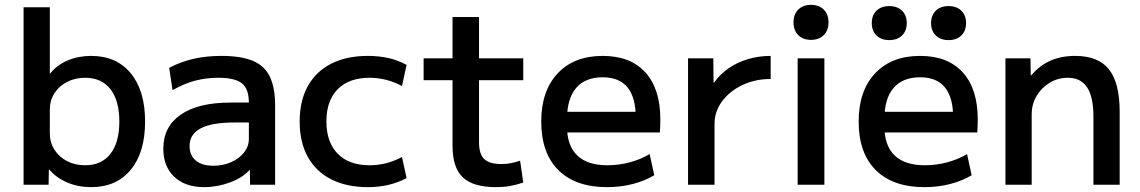

<svg xmlns="http://www.w3.org/2000/svg" viewBox="-20 -760 4689 790"><path d="M355 10Q302 10 257 -9Q212 -28 183 -62H181L180 0H77V-730H185V-458H187Q215 -493 259 -511.5Q303 -530 355 -530Q459 -530 518 -458.5Q577 -387 577 -260Q577 -133 518 -61.5Q459 10 355 10ZM330 -80Q398 -80 434.5 -127Q471 -174 471 -260Q471 -346 434.5 -393Q398 -440 330 -440Q289 -440 256 -423Q223 -406 204 -376.5Q185 -347 185 -309V-211Q185 -174 204 -144Q223 -114 256 -97Q289 -80 330 -80Z M820 10Q742 10 697 -32.5Q652 -75 652 -148Q652 -239 724 -288.5Q796 -338 929 -338H1004Q1004 -394 975.5 -417Q947 -440 878 -440Q828 -440 782.5 -428Q737 -416 690 -389L676 -481Q724 -506 776.5 -518Q829 -530 891 -530Q971 -530 1019.5 -510Q1068 -490 1090 -445Q1112 -400 1112 -327V0H1009L1008 -60H1006Q979 -29 926.5 -9.5Q874 10 820 10ZM858 -78Q898 -78 931.5 -93Q965 -108 984.5 -133Q1004 -158 1004 -189V-256H944Q852 -256 806 -232Q760 -208 760 -159Q760 -121 785.5 -99.5Q811 -78 858 -78Z M1494 10Q1406 10 1343 -22Q1280 -54 1246.5 -114.5Q1213 -175 1213 -260Q1213 -345 1246.5 -405.5Q1280 -466 1343 -498Q1406 -530 1494 -530Q1538 -530 1577 -521.5Q1616 -513 1653 -493L1634 -406Q1600 -424 1567 -432Q1534 -440 1501 -440Q1416 -440 1369.5 -393Q1323 -346 1323 -260Q1323 -175 1369.5 -127.5Q1416 -80 1501 -80Q1534 -80 1567 -88Q1600 -96 1634 -114L1653 -27Q1616 -8 1577 1Q1538 10 1494 10Z M2021 10Q1927 10 1884.5 -30Q1842 -70 1842 -160V-430H1723V-520H1842V-690H1951V-520H2133V-430H1951V-175Q1951 -126 1972.5 -105.5Q1994 -85 2043 -85Q2063 -85 2081.5 -88.5Q2100 -92 2120 -99L2133 -9Q2104 1 2077.5 5.5Q2051 10 2021 10Z M2478 10Q2348 10 2277.5 -60Q2207 -130 2207 -260Q2207 -386 2274.5 -458Q2342 -530 2460 -530Q2574 -530 2635.5 -462Q2697 -394 2697 -269Q2697 -256 2696.5 -240Q2696 -224 2695 -215H2267V-300H2613L2596 -274Q2596 -359 2562 -400.5Q2528 -442 2460 -442Q2388 -442 2350.5 -398Q2313 -354 2313 -270V-240Q2313 -161 2355 -120.5Q2397 -80 2479 -80Q2526 -80 2571 -92Q2616 -104 2653 -126L2672 -39Q2634 -16 2584 -3Q2534 10 2478 10Z M2811 0V-520H2915L2916 -420H2918Q2943 -455 2978.5 -479.5Q3014 -504 3058.5 -517Q3103 -530 3151 -530V-435Q3087 -435 3034.5 -410Q2982 -385 2951 -343Q2920 -301 2920 -250V0Z M3262 0V-520H3372V0ZM3317 -596Q3284 -596 3264.5 -615.5Q3245 -635 3245 -668Q3245 -701 3264.5 -720.5Q3284 -740 3317 -740Q3350 -740 3369.5 -720.5Q3389 -701 3389 -668Q3389 -635 3369.5 -615.5Q3350 -596 3317 -596Z M3784 10Q3654 10 3583.5 -60Q3513 -130 3513 -260Q3513 -386 3580.5 -458Q3648 -530 3766 -530Q3880 -530 3941.5 -462Q4003 -394 4003 -269Q4003 -256 4002.5 -240Q4002 -224 4001 -215H3573V-300H3919L3902 -274Q3902 -359 3868 -400.5Q3834 -442 3766 -442Q3694 -442 3656.5 -398Q3619 -354 3619 -270V-240Q3619 -161 3661 -120.5Q3703 -80 3785 -80Q3832 -80 3877 -92Q3922 -104 3959 -126L3978 -39Q3940 -16 3890 -3Q3840 10 3784 10ZM3639 -595Q3606 -595 3586.5 -614Q3567 -633 3567 -665Q3567 -697 3586.5 -716Q3606 -735 3639 -735Q3672 -735 3691.5 -716Q3711 -697 3711 -665Q3711 -633 3691.5 -614Q3672 -595 3639 -595ZM3883 -595Q3850 -595 3830.5 -614Q3811 -633 3811 -665Q3811 -697 3830.5 -716Q3850 -735 3883 -735Q3916 -735 3935.5 -716Q3955 -697 3955 -665Q3955 -633 3935.5 -614Q3916 -595 3883 -595Z M4117 0V-520H4220L4221 -450H4223Q4258 -491 4302.5 -510.5Q4347 -530 4404 -530Q4499 -530 4543 -474.5Q4587 -419 4587 -300V0H4479V-280Q4479 -361 4453 -400.5Q4427 -440 4374 -440Q4333 -440 4299 -419.5Q4265 -399 4245 -365Q4225 -331 4225 -290V0Z"/></svg>

Font: M PLUS 2 Thin Medium
Style: Regular
Weight: 500
Version: Version 1.001